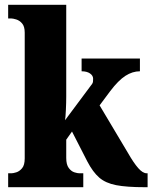

<svg xmlns="http://www.w3.org/2000/svg" viewBox="-20 -780 636 800"><path d="M14 0V-58H28Q35 -58 48 -62Q61 -66 72 -79Q83 -92 83 -120V-644Q83 -670 72 -682.5Q61 -695 47.5 -699Q34 -703 28 -703H14V-760H256V-378Q256 -353 254.5 -321.5Q253 -290 251 -279L359 -424Q367 -433 367.5 -440.5Q368 -448 368 -452Q368 -465 355 -474Q342 -483 320 -483V-536H563V-483Q532 -483 502.5 -464Q473 -445 439 -400L395 -341L513 -143Q537 -101 556 -79.5Q575 -58 591 -58H595V0H583Q508 0 464 -8.5Q420 -17 393.5 -40Q367 -63 344 -107L280 -232L256 -198V-122Q256 -94 266.5 -80Q277 -66 290 -62Q303 -58 310 -58H327V0Z"/></svg>

Font: Noto Serif Condensed Black
Style: Regular
Weight: 900
Width: 3
Designer: Monotype Design Team
Foundry: Monotype Imaging Inc.
Version: Version 2.015; ttfautohint (v1.8.4.7-5d5b)